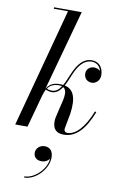

<svg xmlns="http://www.w3.org/2000/svg" viewBox="-112 -808 720 1179"><g transform="rotate(10 248.5 -219.0)"><path d="M493 -160.5 484.5 -164C442.5 -57 390 -4.5 339.5 -4.5C327 -4.5 319.5 -12.5 319.5 -23C319.5 -25 320 -29.5 320.5 -32.5L337.5 -123C353 -231 326.5 -277.5 273.5 -288.5C285 -308.5 295 -332.5 305.5 -358.5C331.5 -422 364.5 -461.5 411.5 -461.5C443 -461.5 464 -443 471.5 -414C461.5 -423.5 446.5 -429 433 -429C406.5 -429 385 -410.5 385 -383C385 -351 408.5 -334 433.5 -334C458.5 -334 484 -355 484 -388.5C484 -437.5 456 -470 412 -470C359 -470 325 -429 296.5 -360.5C285.5 -334.5 275.5 -310 264 -290C258 -291 251.5 -291.5 245 -291.5C214.5 -291.5 183.5 -286.5 160.5 -248L298.5 -750H126V-741H214.5L16 0H92.5L148.5 -204C152.5 -217 157 -231 164.5 -244C173 -239 187 -234.5 202 -234.5C229.5 -234.5 249.5 -251 266.5 -277C301.5 -255 275.5 -185 265.5 -139.5L253 -85C251.5 -78 250.5 -67.5 250.5 -61C250.5 -14 272.5 10 319.5 10C395 10 450 -49.5 493 -160.5ZM238.5 -283.5C246 -283.5 252.5 -282.5 258 -281C243.5 -258 226 -243.5 202 -243.5C187 -243.5 177 -246.5 169.5 -251.5C183 -270 204 -283.5 238.5 -283.5ZM164 149.5C164 174 179.5 194.5 214 194.5C235 194.5 254 184.5 263.5 169C258.5 237.5 188.5 304 126.5 304V311.5C198.5 311.5 271 233.5 271 161.5C271 119.5 249 100 217.5 100C187 100 164 123.5 164 149.5Z"/></g></svg>

Font: Bodoni* 24pt
Style: Italic
Weight: 400
Italic angle: -13°
Version: Version 2.3